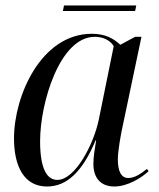

<svg xmlns="http://www.w3.org/2000/svg" viewBox="-20 -669 580 699"><path d="M209 -629H472L476 -649H213ZM151 10C224 10 281 -45 328 -158H330C325 -124 320 -101 320 -72C320 -20 348 10 396 10C444 10 495 -21 521 -46L515 -54C489 -33 468 -21 447 -21C422 -21 409 -44 409 -89C409 -118 420 -181 426 -207L495 -535H472L418 -506C394 -528 365 -546 314 -546C131 -546 31 -322 31 -165C31 -63 68 10 151 10ZM189 -14C151 -14 126 -54 126 -155C126 -295 198 -535 325 -535C353 -535 380 -524 394 -501L340 -235C321 -142 253 -14 189 -14Z"/></svg>

Font: Noto Serif Display SemiCondensed
Style: Italic
Weight: 400
Width: 4
Italic angle: -12°
Designer: Monotype Design Team
Foundry: Monotype Imaging Inc.
Version: Version 2.009